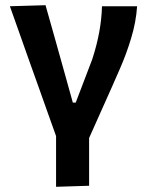

<svg xmlns="http://www.w3.org/2000/svg" viewBox="-20 -522 567 738"><path d="M195.5 196V1Q178.5 -46 161.5 -94.2Q144.5 -142.5 128 -188.5L96.5 -276.5Q77 -331.5 57.2 -387.5Q37.5 -443.5 18 -498L155 -502Q172 -442.5 191.8 -371.8Q211.5 -301 229.5 -237L260 -127.5H271Q287 -169.5 302.8 -210.8Q318.5 -252 334.5 -294Q369.5 -400.5 372 -498H507Q503 -437.5 484.2 -375.5Q465.5 -313.5 441 -258Q412 -191 381.8 -124.2Q351.5 -57.5 322.5 8.5V192Z"/></svg>

Font: Commissioner SemiBold
Style: Regular
Weight: 600
Designer: Kostas Bartsokas
Foundry: Kostas Bartsokas
Version: Version 1.000; ttfautohint (v1.8.3)